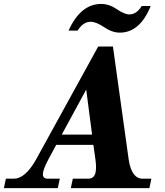

<svg xmlns="http://www.w3.org/2000/svg" viewBox="-108 -973 851 993"><path d="M664.6 0H258.3L268.6 -48.8H348.1Q379.4 -48.8 386.2 -81.5Q388.7 -93.3 388.7 -108.9Q388.7 -126 385.7 -147.5L375 -223.6H182.6L141.6 -147.5Q113.8 -95.2 113.8 -71.8Q113.8 -48.8 139.6 -48.8H201.2L190.9 0H-87.9L-77.6 -48.8H-36.6Q22.5 -48.8 78.1 -147.5L399.9 -732.4H476.1L557.6 -147.5Q572.8 -48.8 629.9 -48.8H674.8ZM368.2 -276.9 337.9 -509.8 211.4 -276.9ZM511.2 -804.2Q472.2 -804.2 430.7 -832.3Q389.2 -860.4 360.4 -860.4Q322.3 -860.4 293.5 -814.9H246.6Q309.1 -952.6 415 -952.6Q457 -952.6 496.3 -925.5Q535.6 -898.4 561.5 -898.4Q597.7 -898.4 625 -941.9H671.4Q615.7 -804.2 511.2 -804.2Z"/></svg>

Font: Munson
Style: Bold Italic
Weight: 700
Italic angle: -12°
Designer: Paul James MIller
Foundry: High-Logic / Made with FontCreator
Version: Version 2.10;May 5, 2019;FontCreator 11.5.0.2430 64-bit